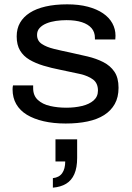

<svg xmlns="http://www.w3.org/2000/svg" viewBox="-20 -558 609 886"><path d="M283 12Q227 12 181.5 1.5Q136 -9 104 -28.5Q72 -48 55 -77.5Q38 -107 38 -146Q38 -151 38.5 -155.5Q39 -160 40 -164H133Q133 -161 133 -157.5Q133 -154 133 -151Q133 -117 154.5 -97Q176 -77 211 -69Q246 -61 286 -61Q325 -61 358.5 -69Q392 -77 412 -94.5Q432 -112 432 -140Q432 -174 409.5 -191Q387 -208 347.5 -217Q308 -226 258 -236Q217 -244 180.5 -255Q144 -266 116 -282.5Q88 -299 72.5 -325Q57 -351 57 -390Q57 -426 72.5 -453Q88 -480 117.5 -499Q147 -518 190.5 -528Q234 -538 290 -538Q344 -538 385.5 -527Q427 -516 455.5 -496.5Q484 -477 498.5 -450.5Q513 -424 513 -393Q513 -388 512.5 -384Q512 -380 512 -376H418V-383Q418 -410 402.5 -428Q387 -446 358 -455.5Q329 -465 287 -465Q262 -465 238 -461.5Q214 -458 194.5 -450Q175 -442 163 -429Q151 -416 151 -397Q151 -370 172.5 -355.5Q194 -341 228.5 -332.5Q263 -324 302 -316Q344 -307 384 -297.5Q424 -288 456.5 -271.5Q489 -255 508 -227Q527 -199 527 -153Q527 -109 509.5 -78Q492 -47 460.5 -27Q429 -7 384 2.5Q339 12 283 12ZM224 308V264Q253 261 267 241Q281 221 281 187H236V85H336V171Q336 216 323 245.5Q310 275 285 290Q260 305 224 308Z"/></svg>

Font: Archivo SemiExpanded
Style: Regular
Weight: 400
Width: 6
Designer: Hector Gatti
Foundry: Omnibus-Type
Version: Version 2.001